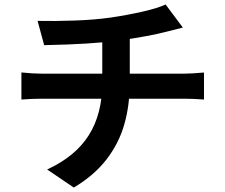

<svg xmlns="http://www.w3.org/2000/svg" viewBox="-20 -794 1017 869"><path d="M482.9 -714.8Q559.6 -726.3 626.8 -741.7Q694.1 -757.1 729.5 -773.7L807.6 -669.2L733.9 -650.6Q650.1 -629.2 519.8 -610.8Q396.5 -593.8 179.9 -589.6L150.1 -699.5Q225.8 -697.8 317.7 -701Q409.7 -704.3 482.9 -714.8ZM442.9 -418.5V-621.6L567.4 -635.7V-420.7Q567.4 -317.9 542.7 -231.4Q518.1 -145 462 -72.4Q406 0.2 314 54.9L193.4 -26.9Q321.3 -85.7 382.1 -182.3Q442.9 -278.8 442.9 -418.5ZM166.7 -460.7H815.7Q845.5 -460.7 903.3 -465.8V-343.5Q853.3 -347.2 818.1 -347.2H168Q124.5 -347.2 76.9 -343.5V-466.1Q129.2 -460.7 166.7 -460.7Z"/></svg>

Font: Min Sans VF VF
Style: Regular
Weight: 400
Designer: Jinseong-Kim, NotoSansCJK, Nunito
Foundry: Jinseong-Kim
Version: Version 1.420;Glyphs 3.1.2 (3151)